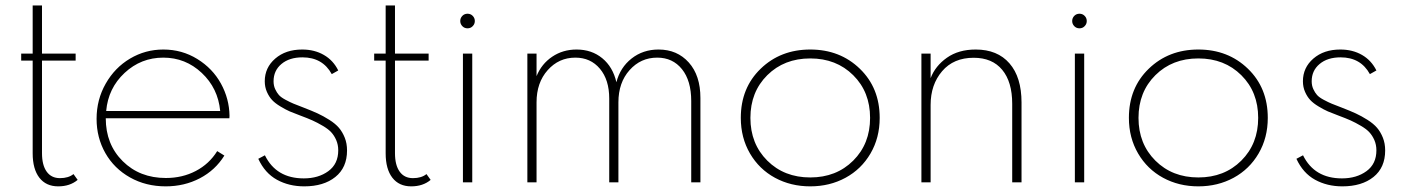

<svg xmlns="http://www.w3.org/2000/svg" viewBox="-20 -659 5077 694"><path d="M56.6 -439.9V-465.3H98.1V-639.2H131.8V-465.3H253.4V-439.9H131.8V-105.5Q131.8 -62 148.7 -38.6Q165.5 -15.1 196.8 -15.1Q227.5 -15.1 245.6 -29.8L260.7 -8.8Q232.9 14.6 190.4 14.6Q146.5 14.6 122.3 -16.6Q98.1 -47.9 98.1 -105V-439.9Z M329.1 -229.5Q329.1 -298.8 362.1 -356.7Q395 -414.6 450.2 -447.3Q505.4 -480 570.3 -480Q637.7 -480 693.1 -445.8Q748.5 -411.6 778.6 -356.9Q808.6 -302.2 809.6 -240.7Q809.6 -234.9 809.1 -231.4H362.3Q362.3 -137.2 423.6 -76.4Q484.9 -15.6 579.6 -15.6Q639.2 -15.6 687.7 -41Q736.3 -66.4 765.1 -112.8L791 -96.7Q758.3 -43.9 702.4 -14.6Q646.5 14.6 579.1 14.6Q507.3 14.6 450 -17.6Q392.6 -49.8 360.8 -105.7Q329.1 -161.6 329.1 -229.5ZM570.3 -450.7Q489.7 -450.7 430.4 -395.5Q371.1 -340.3 363.8 -257.8H775.9Q768.1 -340.3 709.2 -395.5Q650.4 -450.7 570.3 -450.7Z M913.6 -85 937.5 -97.7Q978.5 -14.2 1078.1 -14.2Q1130.9 -14.2 1166.7 -40.3Q1202.6 -66.4 1202.6 -115.7Q1202.6 -135.7 1195.3 -152.6Q1188 -169.4 1177 -181.2Q1166 -192.9 1146.5 -204.3Q1127 -215.8 1109.6 -223.6Q1092.3 -231.4 1064.5 -241.7Q1042 -250 1027.3 -256.3Q1012.7 -262.7 993.7 -274.2Q974.6 -285.6 963.6 -297.4Q952.6 -309.1 944.8 -326.7Q937 -344.2 937 -365.2Q937 -414.6 974.9 -447.3Q1012.7 -480 1072.3 -480Q1116.7 -480 1150.6 -460.4Q1184.6 -440.9 1202.6 -404.3L1179.2 -391.1Q1146 -451.7 1073.2 -451.7Q1025.9 -451.7 997.3 -427.7Q968.8 -403.8 968.8 -365.2Q968.8 -349.6 974.6 -336.9Q980.5 -324.2 988 -315.7Q995.6 -307.1 1012.5 -298.1Q1029.3 -289.1 1041.3 -284.2Q1053.2 -279.3 1077.6 -270Q1107.9 -258.3 1128.2 -249Q1148.4 -239.7 1170.4 -225.8Q1192.4 -211.9 1205.1 -197Q1217.8 -182.1 1226.1 -161.4Q1234.4 -140.6 1234.4 -115.2Q1234.4 -53.2 1192.1 -19.3Q1149.9 14.6 1079.6 14.6Q1024.4 14.6 981 -9.3Q937.5 -33.2 913.6 -85Z M1332.5 -439.9V-465.3H1374V-639.2H1407.7V-465.3H1529.3V-439.9H1407.7V-105.5Q1407.7 -62 1424.6 -38.6Q1441.4 -15.1 1472.7 -15.1Q1503.4 -15.1 1521.5 -29.8L1536.6 -8.8Q1508.8 14.6 1466.3 14.6Q1422.4 14.6 1398.2 -16.6Q1374 -47.9 1374 -105V-439.9Z M1687 0H1653.3V-465.3H1687ZM1651.1 -564.5Q1643.6 -572.3 1643.6 -583Q1643.6 -593.8 1651.1 -601.6Q1658.7 -609.4 1669.9 -609.4Q1681.2 -609.4 1688.7 -601.6Q1696.3 -593.8 1696.3 -583Q1696.3 -572.3 1688.7 -564.5Q1681.2 -556.6 1669.9 -556.6Q1658.7 -556.6 1651.1 -564.5Z M1886.2 0V-465.3H1919.4V-383.8Q1937.5 -428.2 1976.1 -454.1Q2014.6 -480 2064 -480Q2118.7 -480 2157 -448.5Q2195.3 -417 2208 -361.8Q2221.7 -415 2262.9 -447.5Q2304.2 -480 2360.4 -480Q2427.7 -480 2469.7 -433.1Q2511.7 -386.2 2511.7 -304.7V0H2478.5V-293.9Q2478.5 -367.2 2445.1 -408.9Q2411.6 -450.7 2355.5 -450.7Q2295.9 -450.7 2255.6 -405.5Q2215.3 -360.4 2215.3 -289.1V0H2182.1V-302.7Q2182.1 -370.6 2148.4 -410.6Q2114.7 -450.7 2059.6 -450.7Q2000 -450.7 1959.7 -405.5Q1919.4 -360.4 1919.4 -289.1V0Z M2657.7 -232.9Q2657.7 -341.3 2729.5 -410.6Q2801.3 -480 2908.7 -480Q3016.1 -480 3087.9 -410.6Q3159.7 -341.3 3159.7 -232.9Q3159.7 -161.1 3126.5 -104.2Q3093.3 -47.4 3036.1 -16.4Q2979 14.6 2908.7 14.6Q2838.4 14.6 2781.2 -16.4Q2724.1 -47.4 2690.9 -104.2Q2657.7 -161.1 2657.7 -232.9ZM2753.4 -387.2Q2692.4 -326.7 2692.4 -232.9Q2692.4 -139.2 2753.4 -78.4Q2814.5 -17.6 2908.7 -17.6Q3002.9 -17.6 3064 -78.4Q3125 -139.2 3125 -232.9Q3125 -326.7 3064 -387.2Q3002.9 -447.8 2908.7 -447.8Q2814.5 -447.8 2753.4 -387.2Z M3310.5 -465.3H3343.8V-376.5Q3360.8 -420.9 3402.8 -450.4Q3444.8 -480 3506.8 -480Q3585.4 -480 3628.9 -429.9Q3672.4 -379.9 3672.4 -288.6V0H3638.7V-283.7Q3638.7 -363.3 3602.5 -406.7Q3566.4 -450.2 3499.5 -450.2Q3426.8 -450.2 3385.3 -401.6Q3343.8 -353 3343.8 -279.8V0H3310.5Z M3898.9 0H3865.2V-465.3H3898.9ZM3863 -564.5Q3855.5 -572.3 3855.5 -583Q3855.5 -593.8 3863 -601.6Q3870.6 -609.4 3881.8 -609.4Q3893.1 -609.4 3900.6 -601.6Q3908.2 -593.8 3908.2 -583Q3908.2 -572.3 3900.6 -564.5Q3893.1 -556.6 3881.8 -556.6Q3870.6 -556.6 3863 -564.5Z M4060.5 -232.9Q4060.5 -341.3 4132.3 -410.6Q4204.1 -480 4311.5 -480Q4418.9 -480 4490.7 -410.6Q4562.5 -341.3 4562.5 -232.9Q4562.5 -161.1 4529.3 -104.2Q4496.1 -47.4 4439 -16.4Q4381.8 14.6 4311.5 14.6Q4241.2 14.6 4184.1 -16.4Q4127 -47.4 4093.8 -104.2Q4060.5 -161.1 4060.5 -232.9ZM4156.2 -387.2Q4095.2 -326.7 4095.2 -232.9Q4095.2 -139.2 4156.2 -78.4Q4217.3 -17.6 4311.5 -17.6Q4405.8 -17.6 4466.8 -78.4Q4527.8 -139.2 4527.8 -232.9Q4527.8 -326.7 4466.8 -387.2Q4405.8 -447.8 4311.5 -447.8Q4217.3 -447.8 4156.2 -387.2Z M4666 -85 4689.9 -97.7Q4731 -14.2 4830.6 -14.2Q4883.3 -14.2 4919.2 -40.3Q4955.1 -66.4 4955.1 -115.7Q4955.1 -135.7 4947.8 -152.6Q4940.4 -169.4 4929.4 -181.2Q4918.5 -192.9 4898.9 -204.3Q4879.4 -215.8 4862.1 -223.6Q4844.7 -231.4 4816.9 -241.7Q4794.4 -250 4779.8 -256.3Q4765.1 -262.7 4746.1 -274.2Q4727.1 -285.6 4716.1 -297.4Q4705.1 -309.1 4697.3 -326.7Q4689.5 -344.2 4689.5 -365.2Q4689.5 -414.6 4727.3 -447.3Q4765.1 -480 4824.7 -480Q4869.1 -480 4903.1 -460.4Q4937 -440.9 4955.1 -404.3L4931.6 -391.1Q4898.4 -451.7 4825.7 -451.7Q4778.3 -451.7 4749.8 -427.7Q4721.2 -403.8 4721.2 -365.2Q4721.2 -349.6 4727.1 -336.9Q4732.9 -324.2 4740.5 -315.7Q4748 -307.1 4764.9 -298.1Q4781.7 -289.1 4793.7 -284.2Q4805.7 -279.3 4830.1 -270Q4860.4 -258.3 4880.6 -249Q4900.9 -239.7 4922.9 -225.8Q4944.8 -211.9 4957.5 -197Q4970.2 -182.1 4978.5 -161.4Q4986.8 -140.6 4986.8 -115.2Q4986.8 -53.2 4944.6 -19.3Q4902.3 14.6 4832 14.6Q4776.9 14.6 4733.4 -9.3Q4689.9 -33.2 4666 -85Z"/></svg>

Font: Spartan MB ExtLt
Style: Regular
Weight: 200
Designer: Matt Bailey, Mirko Velimirovic
Foundry: Matt Bailey
Version: Version 1.005